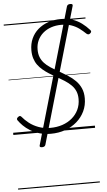

<svg xmlns="http://www.w3.org/2000/svg" viewBox="-92 -1197 973 1750"><g transform="rotate(-5 394.5 -322.0)"><path d="M342 19Q285 19 238 5Q191 -9 154.5 -31.5Q118 -54 92 -80Q66 -106 50 -129Q44 -138 46 -145Q48 -152 57 -159Q68 -168 75 -167Q82 -166 88 -159Q113 -128 149.5 -99.5Q186 -71 234.5 -53Q283 -35 342 -35Q402 -35 452.5 -52Q503 -69 541 -101Q579 -133 600 -177Q621 -221 621 -275Q621 -315 608 -346Q595 -377 570 -402Q545 -427 510 -449.5Q475 -472 431 -497Q399 -514 370 -532.5Q341 -551 315.5 -572.5Q290 -594 271 -620Q252 -646 241.5 -679.5Q231 -713 231 -755Q231 -813 252.5 -861Q274 -909 313.5 -943.5Q353 -978 406.5 -996.5Q460 -1015 524 -1015Q583 -1015 629.5 -999Q676 -983 713.5 -955Q751 -927 782 -892Q790 -883 788.5 -875.5Q787 -868 777 -860Q770 -854 762 -854Q754 -854 745 -861Q717 -888 686 -911Q655 -934 615.5 -948Q576 -962 522 -962Q472 -962 429.5 -947.5Q387 -933 355.5 -906Q324 -879 306 -841Q288 -803 288 -756Q288 -716 300 -686Q312 -656 334 -632Q356 -608 388.5 -586.5Q421 -565 463 -542Q505 -518 543.5 -493.5Q582 -469 612.5 -438.5Q643 -408 660.5 -368.5Q678 -329 678 -277Q678 -212 652.5 -158.5Q627 -105 581.5 -65Q536 -25 475 -3Q414 19 342 19ZM251 134Q225 134 231 115L589 -1125Q595 -1144 621 -1144Q647 -1144 641 -1125L283 115Q277 134 251 134ZM0 490H748V500H0ZM0 -20H748V0H0ZM0 -505H748V-500H0ZM0 -1010H748V-1000H0Z"/></g></svg>

Font: Playwrite AU QLD Guides
Style: Regular
Weight: 400
Designer: Veronika Burian, José Scaglione
Foundry: TypeTogether
Version: Version 1.003